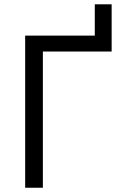

<svg xmlns="http://www.w3.org/2000/svg" viewBox="-20 -881 567 901"><path d="M98.1 0V-713.9H424.8V-860.8H503.9V-639.2H181.2V0Z"/></svg>

Font: OpenSansEmoji
Style: Regular
Weight: 400
Foundry: MorbZ
Version: Version 1.000;PS 001.000;hotconv 1.0.70;makeotf.lib2.5.58329